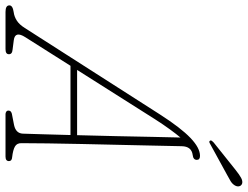

<svg xmlns="http://www.w3.org/2000/svg" viewBox="-155 -777 898 696"><g transform="rotate(90 294.0 -429.0)"><path d="M81 -72Q57 -34.5 91.5 -30L126.5 -25.5Q143 -24 142.5 -12Q142.5 0 124 0H-11Q-34.5 0 -34.5 -14Q-34.5 -26 -10.5 -29.5Q6 -31.5 20.5 -40.8Q35 -50 47.5 -70L361 -560Q409.5 -635.5 445.8 -670.2Q482 -705 511 -705Q525.5 -705 525.5 -693.5Q525.5 -680.5 508 -678.5Q476.5 -674.5 476 -638.5Q475 -595.5 473.8 -535.8Q472.5 -476 471 -409Q469.5 -342 468 -276Q466.5 -210 465.8 -153Q465 -96 465 -58Q464.5 -41.5 477 -34.2Q489.5 -27 516 -24Q530 -23 530 -12.5Q530 0 513.5 0H359.5Q355 0 350.8 -2.8Q346.5 -5.5 347 -11.5Q347 -20 358.5 -23L399.5 -31Q429.5 -37.5 430.5 -63Q431.5 -93.5 432.8 -138.2Q434 -183 435.5 -235.5H184.5ZM378 -541.5 199.5 -259.5H436Q438 -328 439.5 -400Q441 -472 442.2 -534Q443.5 -596 444.5 -634Q432.5 -620 415 -596Q397.5 -572 378 -541.5ZM562 -834Q579.5 -848 591.2 -854.2Q603 -860.5 612 -857.5Q619.5 -854.5 621.2 -847Q623 -839.5 618 -831Q612.5 -822 602.8 -816Q593 -810 580.5 -803.5L465.5 -740.5Q458.5 -736.5 456 -741.5Q454 -744.5 456.5 -748Q459 -751.5 462.5 -754.5Z"/></g></svg>

Font: Fraunces 72pt SuperSoft Thin
Style: Italic
Weight: 100
Italic angle: -16°
Version: Version 1.000;[b76b70a41]